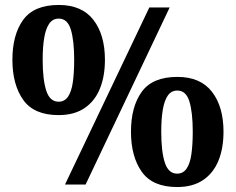

<svg xmlns="http://www.w3.org/2000/svg" viewBox="-20 -744 950 774"><path d="M242 0 582 -714H664L325 0ZM216 -280Q117 -280 73.5 -341.5Q30 -403 30 -503Q30 -604 73.5 -664Q117 -724 217 -724Q310 -724 356.5 -664Q403 -604 403 -503Q403 -436 382.5 -386Q362 -336 320.5 -308Q279 -280 216 -280ZM216 -334Q240 -334 254 -354Q268 -374 273.5 -412Q279 -450 279 -503Q279 -581 265.5 -625Q252 -669 217 -669Q193 -669 179 -649.5Q165 -630 158.5 -593Q152 -556 152 -503Q152 -423 166.5 -378.5Q181 -334 216 -334ZM694 10Q595 10 551.5 -51.5Q508 -113 508 -213Q508 -314 551.5 -374Q595 -434 695 -434Q788 -434 834.5 -374Q881 -314 881 -213Q881 -146 860.5 -96Q840 -46 798.5 -18Q757 10 694 10ZM694 -44Q718 -44 732 -64Q746 -84 751.5 -122Q757 -160 757 -213Q757 -291 743.5 -335Q730 -379 695 -379Q671 -379 657 -359.5Q643 -340 636.5 -303Q630 -266 630 -213Q630 -133 644.5 -88.5Q659 -44 694 -44Z"/></svg>

Font: Noto Serif Armenian ExtraBold
Style: Regular
Weight: 800
Version: Version 2.007